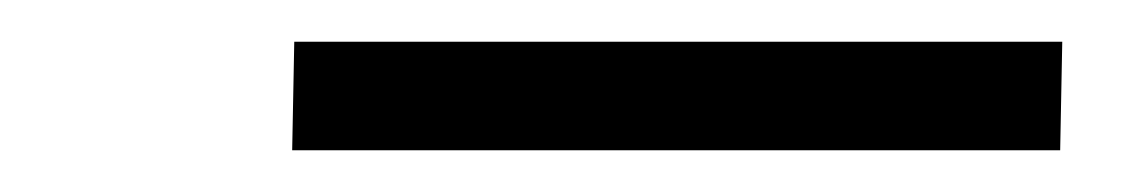

<svg xmlns="http://www.w3.org/2000/svg" viewBox="-20 -716 540 92"><path d="M120 -644 121 -696H489L488 -644Z"/></svg>

Font: Iosevka Term Curly Lt Obl
Style: Regular
Weight: 300
Italic angle: -9°
Designer: Belleve Invis
Foundry: Belleve Invis
Version: Version 32.3.0